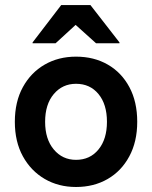

<svg xmlns="http://www.w3.org/2000/svg" viewBox="-20 -736 607 766"><path d="M283.3 10Q213.3 10 158.3 -22.1Q103.3 -54.2 71.2 -112.5Q39.2 -170.8 39.2 -250Q39.2 -330 71.2 -388.3Q103.3 -446.7 158.3 -478.3Q213.3 -510 283.3 -510Q355 -510 410 -478.3Q465 -446.7 496.2 -388.3Q527.5 -330 527.5 -250Q527.5 -170.8 495.8 -112.1Q464.2 -53.3 409.2 -21.7Q354.2 10 283.3 10ZM283.3 -98.3Q339.2 -98.3 372.9 -139.6Q406.7 -180.8 406.7 -250Q406.7 -320 372.9 -360.8Q339.2 -401.7 283.3 -401.7Q229.2 -401.7 194.6 -360.8Q160 -320 160 -250Q160 -180.8 194.6 -139.6Q229.2 -98.3 283.3 -98.3ZM110 -563.3V-566.7L224.2 -715.8H340.8L456.7 -566.7V-563.3H363.3L281.7 -636.7L201.7 -563.3Z"/></svg>

Font: Funnel Sans SemiBold
Style: Regular
Weight: 600
Designer: NORD ID, Kristian Moeller
Foundry: Dicotype
Version: Version 1.000